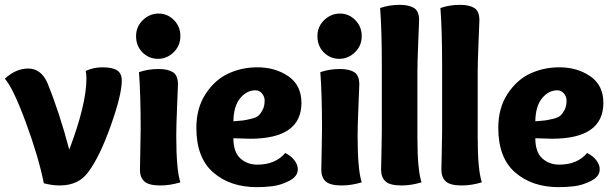

<svg xmlns="http://www.w3.org/2000/svg" viewBox="-30 -763 2541 793"><path d="M393 -485Q434 -485 453.5 -472.5Q473 -460 473 -430Q473 -372 427.5 -244Q382 -116 335 -53Q295 3 217 3Q186 3 151 -6Q129 -116 76.5 -258Q24 -400 -10 -438Q36 -480 86 -480Q140 -480 166 -420Q216 -297 256 -145Q327 -332 327 -439Q327 -455 324 -470Q356 -485 393 -485Z M623 -520Q585 -520 558.5 -546.5Q532 -573 532 -614Q532 -653 560 -680Q588 -707 625 -707Q662 -707 688.5 -680Q715 -653 715 -614Q715 -574 687 -547Q659 -520 623 -520ZM625 -478Q663 -478 684 -465Q705 -452 705 -414Q705 -408 701.5 -326Q698 -244 698 -203Q698 -61 715 -10Q673 3 632 3Q585 3 566.5 -13.5Q548 -30 548 -62Q548 -78 549.5 -137Q551 -196 551 -231Q551 -374 544 -465Q582 -478 625 -478Z M1033 -485Q1107 -485 1161 -448Q1215 -411 1215 -338Q1215 -190 1003 -190Q984 -190 934 -192Q934 -135 962.5 -109Q991 -83 1033 -83Q1107 -83 1148 -131Q1171 -120 1185.5 -101.5Q1200 -83 1200 -64Q1200 -34 1164.5 -16Q1129 2 1095.5 6Q1062 10 1031 10Q921 10 851 -50.5Q781 -111 781 -235Q781 -317 819.5 -375.5Q858 -434 913.5 -459.5Q969 -485 1033 -485ZM1025 -390Q989 -390 962 -357.5Q935 -325 934 -262Q962 -264 973.5 -265.5Q985 -267 1006.5 -272Q1028 -277 1037.5 -285.5Q1047 -294 1055 -309.5Q1063 -325 1063 -348Q1063 -364 1052 -377Q1041 -390 1025 -390Z M1372 -520Q1334 -520 1307.5 -546.5Q1281 -573 1281 -614Q1281 -653 1309 -680Q1337 -707 1374 -707Q1411 -707 1437.5 -680Q1464 -653 1464 -614Q1464 -574 1436 -547Q1408 -520 1372 -520ZM1374 -478Q1412 -478 1433 -465Q1454 -452 1454 -414Q1454 -408 1450.5 -326Q1447 -244 1447 -203Q1447 -61 1464 -10Q1422 3 1381 3Q1334 3 1315.5 -13.5Q1297 -30 1297 -62Q1297 -78 1298.5 -137Q1300 -196 1300 -231Q1300 -374 1293 -465Q1331 -478 1374 -478Z M1621 -743Q1659 -743 1680 -730Q1701 -717 1701 -679Q1701 -673 1697.5 -591Q1694 -509 1694 -468V-194Q1694 -62 1711 -10Q1669 3 1628 3Q1581 3 1562.5 -13.5Q1544 -30 1544 -62Q1544 -78 1545.5 -132Q1547 -186 1547 -220V-496Q1547 -639 1540 -730Q1578 -743 1621 -743Z M1870 -743Q1908 -743 1929 -730Q1950 -717 1950 -679Q1950 -673 1946.5 -591Q1943 -509 1943 -468V-194Q1943 -62 1960 -10Q1918 3 1877 3Q1830 3 1811.5 -13.5Q1793 -30 1793 -62Q1793 -78 1794.5 -132Q1796 -186 1796 -220V-496Q1796 -639 1789 -730Q1827 -743 1870 -743Z M2280 -485Q2354 -485 2408 -448Q2462 -411 2462 -338Q2462 -190 2250 -190Q2231 -190 2181 -192Q2181 -135 2209.5 -109Q2238 -83 2280 -83Q2354 -83 2395 -131Q2418 -120 2432.5 -101.5Q2447 -83 2447 -64Q2447 -34 2411.5 -16Q2376 2 2342.5 6Q2309 10 2278 10Q2168 10 2098 -50.5Q2028 -111 2028 -235Q2028 -317 2066.5 -375.5Q2105 -434 2160.5 -459.5Q2216 -485 2280 -485ZM2272 -390Q2236 -390 2209 -357.5Q2182 -325 2181 -262Q2209 -264 2220.5 -265.5Q2232 -267 2253.5 -272Q2275 -277 2284.5 -285.5Q2294 -294 2302 -309.5Q2310 -325 2310 -348Q2310 -364 2299 -377Q2288 -390 2272 -390Z"/></svg>

Font: Overlock Black
Style: Regular
Weight: 900
Designer: Dario Muhafara
Foundry: Dario Manuel Muhafara
Version: Version 1.002